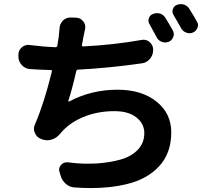

<svg xmlns="http://www.w3.org/2000/svg" viewBox="-20 -873 1040 953"><path d="M682.6 -674.8Q687.5 -675.8 692.4 -675.8Q709 -675.8 721.7 -665Q739.3 -650.4 740.2 -627.9V-625Q740.2 -599.6 724.1 -580.6Q708 -561.5 683.6 -558.6Q520.5 -535.2 367.2 -527.3Q360.4 -527.3 358.4 -519.5Q337.9 -429.7 319.3 -373Q318.4 -371.1 319.8 -369.6Q321.3 -368.2 323.2 -369.1Q432.6 -427.7 563.5 -427.7Q682.6 -427.7 756.3 -369.1Q830.1 -310.5 830.1 -215.8Q830.1 -113.3 770 -47.9Q710 17.6 604.5 42Q528.3 60.5 429.7 60.5Q392.6 60.5 352.5 57.6Q326.2 56.6 306.6 39.6Q287.1 22.5 280.3 -2.9L275.4 -19.5Q273.4 -25.4 273.4 -30.3Q273.4 -43 283.2 -54.7Q294.9 -67.4 311.5 -67.4Q314.5 -67.4 317.4 -67.4Q367.2 -60.5 415 -60.5Q437.5 -60.5 459 -61.5Q527.3 -66.4 580.1 -81.5Q632.8 -96.7 664.6 -130.4Q696.3 -164.1 696.3 -211.9Q696.3 -258.8 657.2 -290Q618.2 -321.3 547.9 -321.3Q463.9 -321.3 393.1 -292Q322.3 -262.7 278.3 -209Q261.7 -188.5 238.3 -180.7Q226.6 -176.8 214.8 -176.8Q203.1 -176.8 191.4 -180.7L183.6 -183.6Q162.1 -191.4 153.3 -212.9Q148.4 -222.7 148.4 -233.4Q148.4 -244.1 153.3 -254.9Q199.2 -361.3 237.3 -517.6Q239.3 -525.4 231.4 -525.4Q180.7 -526.4 127.9 -530.3Q104.5 -532.2 87.9 -550.3Q71.3 -568.4 71.3 -592.8V-600.6Q71.3 -623 87.9 -637.7Q102.5 -650.4 121.1 -650.4Q124 -650.4 127.9 -649.4Q198.2 -640.6 255.9 -638.7Q262.7 -638.7 264.6 -646.5Q266.6 -655.3 271.5 -689.5Q273.4 -713.9 275.4 -731.4Q276.4 -754.9 293 -771.5Q308.6 -786.1 330.1 -786.1Q331.1 -786.1 333 -786.1L358.4 -785.2Q379.9 -784.2 393.6 -766.6Q403.3 -753.9 403.3 -738.3Q403.3 -732.4 402.3 -726.6Q400.4 -721.7 397.5 -706.1Q394.5 -690.4 392.6 -681.6L386.7 -649.4Q385.7 -646.5 387.7 -644.5Q389.6 -642.6 392.6 -642.6Q546.9 -650.4 682.6 -674.8ZM722.7 -752Q716.8 -760.7 716.8 -770.5Q716.8 -776.4 718.8 -782.2Q723.6 -797.9 739.3 -803.7Q749 -807.6 758.8 -807.6Q766.6 -807.6 774.4 -805.7Q792 -799.8 801.8 -783.2Q819.3 -754.9 837.9 -721.7Q842.8 -711.9 842.8 -703.1Q842.8 -696.3 839.8 -689.5Q834 -672.9 818.4 -666Q808.6 -662.1 799.8 -662.1Q792 -662.1 784.2 -665Q766.6 -670.9 757.8 -687.5Q737.3 -726.6 722.7 -752ZM841.8 -797.9Q835.9 -806.6 835.9 -816.4Q835.9 -821.3 837.9 -827.1Q842.8 -842.8 857.4 -848.6Q867.2 -852.5 877 -852.5Q884.8 -852.5 892.6 -850.6Q910.2 -844.7 919.9 -829.1Q938.5 -799.8 957 -766.6Q962.9 -757.8 962.9 -748Q962.9 -742.2 960 -735.4Q954.1 -718.8 938.5 -711.9Q929.7 -708 920.9 -708Q913.1 -708 905.3 -710.9Q887.7 -716.8 878.9 -733.4Q859.4 -768.6 841.8 -797.9Z"/></svg>

Font: Gen Jyuu Gothic Bold
Style: Bold
Weight: 700
Designer: [Source Han Sans]
Ryoko NISHIZUKA  (kana & ideographs); Paul D. Hunt (Latin, Greek & Cyrillic); Wenlong ZHANG  (bopomofo
Version: Version 1.002.20150607